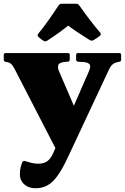

<svg xmlns="http://www.w3.org/2000/svg" viewBox="-58 -783 666 1024"><path d="M131 221Q94 221 71 200Q48 179 48 148Q48 125 52 109.5Q56 94 61 82Q67 73 75 76Q95 82 111 86Q127 90 146 90Q168 90 183 83Q198 76 208.5 63Q219 50 226 33L415 -400Q428 -429 420 -439.5Q412 -450 389 -452L358 -454Q348 -456 348 -465V-490Q348 -500 358 -500H578Q588 -500 588 -490V-465Q588 -454 578 -454L577 -453Q555 -450 544 -441Q533 -432 526 -418L303 58Q274 120 248 155.5Q222 191 194.5 206Q167 221 131 221ZM20 -415Q10 -435 0 -443Q-10 -451 -23 -452L-28 -453Q-38 -455 -38 -465V-490Q-38 -500 -28 -500H304Q314 -500 314 -490V-465Q314 -456 304 -454L290 -453Q259 -450 253.5 -437.5Q248 -425 256 -405L371 -137L251 33ZM146 -587Q140 -593 145 -602Q170 -632 198.5 -672Q227 -712 255 -755Q261 -763 271 -763H348Q358 -763 364 -755Q393 -714 422.5 -675.5Q452 -637 477 -608Q482 -599 476 -593Q468 -586 458 -579.5Q448 -573 439 -568Q430 -564 421 -569Q381 -594 349.5 -615Q318 -636 292 -657H320Q295 -637 263 -613.5Q231 -590 192 -565Q184 -560 175 -565Q168 -569 160.5 -574.5Q153 -580 146 -587Z"/></svg>

Font: Hahmlet Black
Style: Regular
Weight: 900
Version: Version 1.002